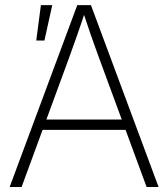

<svg xmlns="http://www.w3.org/2000/svg" viewBox="-20 -748 673 768"><path d="M18.6 0 289.1 -727.5H343.8L614.3 0H566.4L374.5 -521Q359.9 -561 344 -606.2Q328.1 -651.4 309.6 -708H322.8Q304.2 -651.4 288.1 -606Q272 -560.5 257.8 -521L66.4 0ZM135.7 -228.5V-270H497.1V-228.5ZM125 -585.9 143.6 -727.5H189L157.7 -585.9Z"/></svg>

Font: Inter 24pt ExtraLight
Style: Regular
Weight: 250
Designer: Rasmus Andersson
Foundry: rsms
Version: Version 4.001;git-66647c0bb